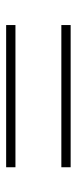

<svg xmlns="http://www.w3.org/2000/svg" viewBox="172 -626 255 640"><g transform="rotate(90 300.0 -305.5)"><path d="M63 -382V-413H537V-382ZM63 -198V-229H537V-198Z"/></g></svg>

Font: IBM Plex Sans Thai ExtraLight
Style: Regular
Weight: 200
Designer: Mike Abbink, Paul van der Laan, Pieter van Rosmalen, Ben Mitchell, Mark Frömberg
Foundry: Bold Monday
Version: Version 1.1